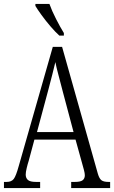

<svg xmlns="http://www.w3.org/2000/svg" viewBox="-20 -951 577 971"><path d="M0 0V-31H14Q38 -31 49.5 -46Q61 -61 75 -112L247 -714H294L475 -72Q482 -48 493 -39.5Q504 -31 529 -31H537V0H340V-31H359Q387 -31 398 -39.5Q409 -48 409 -65Q409 -74 404.5 -91.5Q400 -109 395 -126L362 -245H154L125 -137Q120 -122 115 -101Q110 -80 110 -68Q110 -51 121 -41Q132 -31 162 -31H183V0ZM167 -283H352L298 -486Q285 -537 275 -574Q265 -611 260 -637Q254 -610 244.5 -574Q235 -538 225 -499ZM280 -771Q260 -789 235.5 -817.5Q211 -846 190 -875Q169 -904 159 -921V-931H230Q242 -897 263.5 -855Q285 -813 303 -784V-771Z"/></svg>

Font: Noto Serif Tamil ExtraCondensed Light
Style: Regular
Weight: 300
Width: 2
Designer: Indian Type Foundry, Tom Grace, and the Monotype Design Team
Foundry: Monotype Imaging Inc.
Version: Version 2.004; ttfautohint (v1.8.4.7-5d5b)